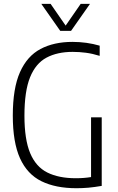

<svg xmlns="http://www.w3.org/2000/svg" viewBox="-20 -965 606 990"><path d="M374.5 5.5Q267 5.5 193.8 -30.5Q120.5 -66.5 83.2 -148.8Q46 -231 46 -369Q46 -509.5 83 -592.8Q120 -676 189 -712.5Q258 -749 353.5 -749Q427 -749 494 -729.5V-677Q457 -688.5 423 -693Q389 -697.5 354.5 -697.5Q275.5 -697.5 219.8 -667.8Q164 -638 135 -566.5Q106 -495 106 -368.5Q106 -246 135.5 -175.5Q165 -105 224 -75.5Q283 -46 371 -46Q413 -46 449.5 -52V-360H504.5V-6.5Q467 0 436 2.8Q405 5.5 374.5 5.5ZM290.5 -806 193 -945H241L318.5 -833L396 -945H444L346.5 -806Z"/></svg>

Font: Encode Sans Condensed Condensed Light
Style: Regular
Weight: 300
Width: 3
Designer: Multiple Designers
Foundry: Impallari Type
Version: Version 3.000; ttfautohint (v1.8.3) -l 8 -r 50 -G 200 -x 14 